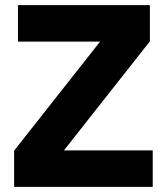

<svg xmlns="http://www.w3.org/2000/svg" viewBox="-20 -728 650 748"><path d="M564 -567V-708H50V-566H370L35 -141V0H575V-142H229Z"/></svg>

Font: UULA Sans
Style: Bold
Weight: 700
Designer: Mohamed Gaber, Laura Garcia Mut
Foundry: Kief Type Foundry
Version: Version 3.006;hotconv 1.0.109;makeotfexe 2.5.65596